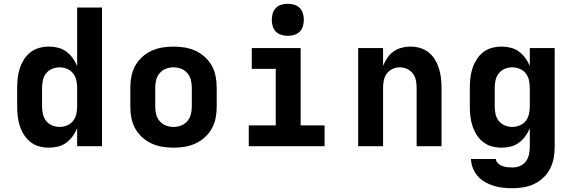

<svg xmlns="http://www.w3.org/2000/svg" viewBox="-20 -775 3040 1018"><path d="M239 8Q213 8 187.5 1Q162 -6 141.5 -22Q121 -38 107 -60.5Q93 -83 85 -107.5Q77 -132 74 -158Q71 -184 71 -210V-310Q71 -336 74 -362Q77 -388 85 -412.5Q93 -437 107 -459.5Q121 -482 141.5 -498Q162 -514 187.5 -521Q213 -528 239 -528Q264 -528 288 -522Q312 -516 331.5 -501.5Q351 -487 365.5 -467Q380 -447 389 -425V-735H521V0H389V-95Q380 -73 365.5 -53Q351 -33 331.5 -18.5Q312 -4 288 2Q264 8 239 8ZM296 -102Q316 -102 335.5 -110Q355 -118 367.5 -134Q380 -150 384.5 -170Q389 -190 389 -210V-310Q389 -330 384.5 -350Q380 -370 367.5 -386Q355 -402 335.5 -410Q316 -418 296 -418Q276 -418 256.5 -410Q237 -402 224.5 -386Q212 -370 207.5 -350Q203 -330 203 -310V-210Q203 -190 207.5 -170Q212 -150 224.5 -134Q237 -118 256.5 -110Q276 -102 296 -102Z M900 8Q870 8 840 3Q810 -2 783 -14.5Q756 -27 733.5 -47.5Q711 -68 696.5 -94.5Q682 -121 676.5 -150.5Q671 -180 671 -210V-310Q671 -340 676.5 -369.5Q682 -399 696.5 -425.5Q711 -452 733.5 -472.5Q756 -493 783 -505.5Q810 -518 840 -523Q870 -528 900 -528Q930 -528 960 -523Q990 -518 1017 -505.5Q1044 -493 1066.5 -472.5Q1089 -452 1103.5 -425.5Q1118 -399 1123.5 -369.5Q1129 -340 1129 -310V-210Q1129 -180 1123.5 -150.5Q1118 -121 1103.5 -94.5Q1089 -68 1066.5 -47.5Q1044 -27 1017 -14.5Q990 -2 960 3Q930 8 900 8ZM900 -102Q921 -102 940.5 -109.5Q960 -117 973.5 -133Q987 -149 992 -169Q997 -189 997 -210V-310Q997 -331 992 -351Q987 -371 973.5 -387Q960 -403 940.5 -410.5Q921 -418 900 -418Q879 -418 859.5 -410.5Q840 -403 826.5 -387Q813 -371 808 -351Q803 -331 803 -310V-210Q803 -189 808 -169Q813 -149 826.5 -133Q840 -117 859.5 -109.5Q879 -102 900 -102Z M1299 0V-110H1442V-410H1315V-520H1574V-110H1701V0ZM1506 -585Q1489 -585 1472 -590Q1455 -595 1443 -607Q1431 -619 1426 -636Q1421 -653 1421 -670Q1421 -687 1426 -704Q1431 -721 1443 -733Q1455 -745 1472 -750Q1489 -755 1506 -755Q1523 -755 1540 -750Q1557 -745 1569 -733Q1581 -721 1586 -704Q1591 -687 1591 -670Q1591 -653 1586 -636Q1581 -619 1569 -607Q1557 -595 1540 -590Q1523 -585 1506 -585Z M1879 0V-520H2011V-426Q2020 -448 2033.5 -468Q2047 -488 2066.5 -502Q2086 -516 2109.5 -522Q2133 -528 2157 -528Q2183 -528 2208 -520.5Q2233 -513 2253 -497Q2273 -481 2286.5 -458.5Q2300 -436 2307.5 -411.5Q2315 -387 2318 -361.5Q2321 -336 2321 -310V0H2189V-310Q2189 -330 2185 -349.5Q2181 -369 2169 -385Q2157 -401 2138.5 -409.5Q2120 -418 2100 -418Q2080 -418 2061.5 -409.5Q2043 -401 2031 -385Q2019 -369 2015 -349.5Q2011 -330 2011 -310V0Z M2698 223Q2673 223 2648 220.5Q2623 218 2598.5 210.5Q2574 203 2552 190.5Q2530 178 2513.5 159.5Q2497 141 2487.5 117Q2478 93 2477 68H2609Q2610 81 2620.5 91Q2631 101 2644 105.5Q2657 110 2670.5 111.5Q2684 113 2698 113Q2718 113 2737 105Q2756 97 2768 81Q2780 65 2784.5 45Q2789 25 2789 5V-95Q2780 -73 2765.5 -53Q2751 -33 2731.5 -18.5Q2712 -4 2688 2Q2664 8 2639 8Q2613 8 2587.5 1Q2562 -6 2541.5 -22Q2521 -38 2507 -60.5Q2493 -83 2485 -107.5Q2477 -132 2474 -158Q2471 -184 2471 -210V-310Q2471 -336 2474 -362Q2477 -388 2485 -412.5Q2493 -437 2507 -459.5Q2521 -482 2541.5 -498Q2562 -514 2587.5 -521Q2613 -528 2639 -528Q2664 -528 2688 -522Q2712 -516 2731.5 -501.5Q2751 -487 2765.5 -467Q2780 -447 2789 -425V-520H2921V5Q2921 35 2915.5 64Q2910 93 2896.5 119.5Q2883 146 2861.5 166.5Q2840 187 2813 200Q2786 213 2756.5 218Q2727 223 2698 223ZM2696 -102Q2716 -102 2735.5 -110Q2755 -118 2767.5 -134Q2780 -150 2784.5 -170Q2789 -190 2789 -210V-310Q2789 -330 2784.5 -350Q2780 -370 2767.5 -386Q2755 -402 2735.5 -410Q2716 -418 2696 -418Q2676 -418 2656.5 -410Q2637 -402 2624.5 -386Q2612 -370 2607.5 -350Q2603 -330 2603 -310V-210Q2603 -190 2607.5 -170Q2612 -150 2624.5 -134Q2637 -118 2656.5 -110Q2676 -102 2696 -102Z"/></svg>

Font: Iosevka Extrabold Extended
Style: Regular
Weight: 800
Width: 7
Monospace: yes
Designer: Belleve Invis
Foundry: Belleve Invis
Version: Version 32.5.0; ttfautohint (v1.8.4)